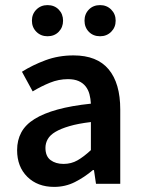

<svg xmlns="http://www.w3.org/2000/svg" viewBox="-20 -720 556 752"><path d="M192 12Q127 12 87 -27.5Q47 -67 47 -132Q47 -171 63.5 -201.5Q80 -232 115.5 -254Q151 -276 205.5 -291Q260 -306 336 -314Q335 -333 330.5 -350.5Q326 -368 315.5 -381.5Q305 -395 288 -402.5Q271 -410 246 -410Q210 -410 175.5 -396Q141 -382 108 -362L66 -439Q107 -465 158 -484Q209 -503 268 -503Q360 -503 405.5 -448.5Q451 -394 451 -291V0H356L348 -54H344Q311 -26 273.5 -7Q236 12 192 12ZM229 -78Q259 -78 283.5 -92Q308 -106 336 -132V-242Q286 -236 252 -226Q218 -216 197 -203.5Q176 -191 167 -175Q158 -159 158 -141Q158 -108 178 -93Q198 -78 229 -78ZM166 -578Q140 -578 122.5 -595.5Q105 -613 105 -639Q105 -665 122.5 -682.5Q140 -700 166 -700Q193 -700 210 -682.5Q227 -665 227 -639Q227 -613 210 -595.5Q193 -578 166 -578ZM372 -578Q345 -578 328 -595.5Q311 -613 311 -639Q311 -665 328 -682.5Q345 -700 372 -700Q398 -700 415.5 -682.5Q433 -665 433 -639Q433 -613 415.5 -595.5Q398 -578 372 -578Z"/></svg>

Font: Giro Semibold
Style: Regular
Weight: 600
Designer: Paul D. Hunt
Foundry: Adobe Systems Incorporated
Version: Version 1.000;PS 1.0;hotconv 1.0.88;makeotf.lib2.5.647800